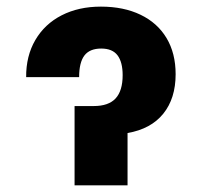

<svg xmlns="http://www.w3.org/2000/svg" viewBox="-20 -557 606 577"><path d="M283.2 -537.1Q351.6 -537.1 402.3 -512.7Q453.1 -488.3 480.5 -442.6Q507.8 -397 507.8 -334Q507.8 -261.2 470.7 -215.3Q433.6 -169.4 363.3 -157.2V0H204.1V-238.3H261.7Q306.2 -238.3 327.4 -261.2Q348.6 -284.2 348.6 -331.1Q348.6 -370.1 333.3 -390.6Q317.9 -411.1 284.2 -411.1Q249.5 -411.1 233.6 -390.1Q217.8 -369.1 217.8 -325.2H58.6Q58.1 -388.7 86.2 -436.8Q114.3 -484.9 165.3 -511Q216.3 -537.1 283.2 -537.1Z"/></svg>

Font: Pretendard GOV ExtraBold
Style: Regular
Weight: 800
Designer: Base glyphs from Inter by Rasmus Andersson; Hangeul glyphs from Noto Sans CJK(Source Han Sans) by Jang Soo-young and Kan
Foundry: Kil Hyung-jin
Version: Version 1.309